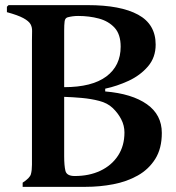

<svg xmlns="http://www.w3.org/2000/svg" viewBox="-20 -723 684 745"><path d="M388.2 -378.9V-368.2Q492.2 -359.4 550 -318.6Q607.9 -277.8 607.9 -207Q607.9 -147 582.5 -106.4Q557.1 -65.9 514.6 -42Q472.2 -18.1 419.7 -8.1Q367.2 2 312 2H67.9V-14.2Q95.7 -32.2 99.9 -47.1Q104 -62 104 -84V-565.9Q104 -586.9 104.5 -602.1Q105 -617.2 98.4 -629.2Q91.8 -641.1 70.8 -652.6Q49.8 -664.1 6.8 -675.8V-696.8L13.2 -703.1H320.8Q447.8 -703.1 515.9 -666Q584 -628.9 584 -549.8Q584 -500 554 -465.1Q523.9 -430.2 479 -409.4Q434.1 -388.7 388.2 -378.9ZM229 -384.8Q336.9 -384.8 392.6 -426.3Q448.2 -467.8 448.2 -542Q448.2 -589.8 424.6 -615.5Q400.9 -641.1 363.5 -651.1Q326.2 -661.1 283.2 -661.1Q262.2 -661.1 242.2 -655.8Q232.4 -652.8 230.7 -639.9Q229 -627 229 -604ZM229 -117.2Q229 -80.1 233.9 -60.1Q238.8 -40 270 -40Q326.2 -40 369.6 -60.5Q413.1 -81.1 438 -119.1Q462.9 -157.2 462.9 -209Q462.9 -235.8 450.4 -260Q438 -284.2 417 -304.2Q397 -323.2 365 -331.5Q333 -339.8 297.1 -343Q261.2 -346.2 229 -347.2Z"/></svg>

Font: Aref Ruqaa
Style: Bold
Weight: 700
Designer: Abdullah Aref
Version: Version 1.002